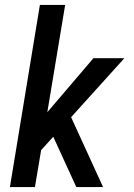

<svg xmlns="http://www.w3.org/2000/svg" viewBox="-20 -755 540 775"><path d="M20 0 141 -735H243L171 -302L357 -520H482L267 -282L396 0H288L195 -203L146 -149L121 0Z"/></svg>

Font: Iosevka SS04 Semibold
Style: Italic
Weight: 600
Italic angle: -9°
Monospace: yes
Designer: Belleve Invis
Foundry: Belleve Invis
Version: Version 19.0.0; ttfautohint (v1.8.4)